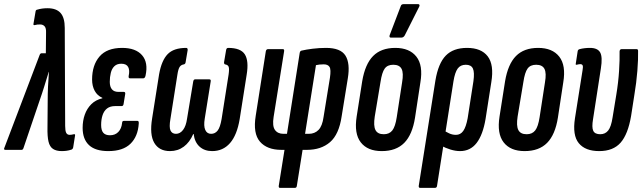

<svg xmlns="http://www.w3.org/2000/svg" viewBox="-44 -729 3129 934"><path d="M256 6Q230 6 214 -4.5Q198 -15 192 -40Q186 -65 187 -110L188 -236Q188 -274 189.5 -307Q191 -340 194 -379H193Q181 -340 171 -307.5Q161 -275 148 -238L70 -8Q67 0 61 0H-18Q-28 0 -22 -12L149 -462Q152 -470 159 -470H179L180 -570Q181 -592 173 -601Q165 -610 151 -610Q144 -610 138 -609.5Q132 -609 125 -607Q117 -605 119 -614L129 -673Q130 -681 137 -682Q160 -689 187 -689Q230 -689 250.5 -666Q271 -643 271 -593L273 -116Q273 -93 278 -83Q283 -73 295 -73Q303 -73 315 -76Q319 -77 320.5 -75Q322 -73 321 -69L312 -12Q310 -3 303 -1Q291 3 279.5 4.5Q268 6 256 6Z M483 6Q420 6 389 -23Q358 -52 358 -107Q358 -142 368.5 -171.5Q379 -201 400 -222Q421 -243 454 -251V-253Q429 -264 416.5 -287.5Q404 -311 404 -342Q404 -412 440 -454Q476 -496 550 -496Q616 -496 647 -460.5Q678 -425 664 -361Q661 -348 653 -348H588Q580 -348 582 -360Q588 -387 579.5 -403Q571 -419 546 -419Q525 -419 512.5 -407Q500 -395 495 -374.5Q490 -354 490 -331Q490 -307 500.5 -294.5Q511 -282 532 -282H558Q567 -282 565 -271L557 -222Q555 -213 548 -213H517Q492 -213 477 -201.5Q462 -190 455 -169Q448 -148 448 -121Q448 -95 458.5 -83Q469 -71 491 -71Q516 -71 531.5 -87Q547 -103 550 -131Q550 -141 559 -141H625Q632 -141 631 -128Q627 -65 590.5 -29.5Q554 6 483 6Z M783 6Q730 6 706.5 -34Q683 -74 696 -153L730 -368Q742 -435 771.5 -465.5Q801 -496 862 -496Q869 -496 869 -486L859 -427Q858 -418 851 -416Q837 -414 830 -403.5Q823 -393 819 -366L785 -150Q778 -110 785.5 -94Q793 -78 812 -78Q832 -78 846.5 -97Q861 -116 866 -152L896 -333Q898 -343 905 -343H974Q983 -343 981 -333L952 -152Q946 -116 954.5 -97Q963 -78 983 -78Q1002 -78 1014.5 -93.5Q1027 -109 1034 -150L1068 -366Q1072 -393 1068.5 -403.5Q1065 -414 1050 -416Q1045 -419 1046 -427L1056 -486Q1058 -496 1066 -496Q1127 -496 1147 -464.5Q1167 -433 1156 -366L1122 -150Q1109 -72 1075 -33Q1041 6 988 6Q951 6 927 -15.5Q903 -37 898 -77H896Q879 -37 850 -15.5Q821 6 783 6Z M1318 185Q1311 185 1312 175L1340 0H1325Q1255 0 1220.5 -40Q1186 -80 1200 -166L1249 -479Q1251 -490 1260 -490H1332Q1340 -490 1338 -479L1287 -160Q1280 -116 1293.5 -97Q1307 -78 1335 -78H1352L1414 -472Q1416 -482 1424 -483Q1445 -488 1477 -492Q1509 -496 1542 -496Q1613 -496 1636.5 -458.5Q1660 -421 1648 -348L1618 -163Q1605 -75 1561.5 -37.5Q1518 0 1449 0H1428L1400 175Q1399 185 1390 185ZM1440 -78H1458Q1487 -78 1505.5 -97Q1524 -116 1530 -160L1561 -351Q1567 -391 1559 -403.5Q1551 -416 1531 -416Q1519 -416 1510 -415Q1501 -414 1493 -412Z M1813 6Q1744 6 1711 -36.5Q1678 -79 1691 -162L1718 -334Q1732 -417 1771 -456.5Q1810 -496 1879 -496Q1948 -496 1981.5 -453.5Q2015 -411 2001 -328L1975 -157Q1962 -74 1922.5 -34Q1883 6 1813 6ZM1823 -76Q1850 -76 1864.5 -94.5Q1879 -113 1886 -159L1912 -328Q1920 -374 1909.5 -394Q1899 -414 1869 -414Q1841 -414 1827.5 -395.5Q1814 -377 1807 -330L1779 -162Q1772 -117 1782.5 -96.5Q1793 -76 1823 -76ZM1857 -546Q1852 -546 1851 -550Q1850 -554 1852 -559L1905 -698Q1907 -705 1911 -707Q1915 -709 1921 -709H1990Q1995 -709 1996.5 -705Q1998 -701 1995 -696L1925 -557Q1919 -546 1908 -546Z M2000 185Q1992 185 1993 175L2074 -337Q2088 -421 2124.5 -458.5Q2161 -496 2228 -496Q2297 -496 2328.5 -455Q2360 -414 2346 -329L2318 -150Q2305 -73 2274.5 -33.5Q2244 6 2194 6Q2172 6 2147.5 -1.5Q2123 -9 2101 -21L2112 -96Q2125 -88 2140.5 -80.5Q2156 -73 2174 -73Q2196 -73 2209.5 -92Q2223 -111 2231 -154L2259 -334Q2265 -377 2256.5 -395.5Q2248 -414 2222 -414Q2196 -414 2182.5 -395.5Q2169 -377 2162 -334L2082 175Q2081 185 2071 185Z M2508 6Q2439 6 2406 -36.5Q2373 -79 2386 -162L2413 -334Q2427 -417 2466 -456.5Q2505 -496 2574 -496Q2643 -496 2676.5 -453.5Q2710 -411 2696 -328L2670 -157Q2657 -74 2617.5 -34Q2578 6 2508 6ZM2518 -76Q2545 -76 2559.5 -94.5Q2574 -113 2581 -159L2607 -328Q2615 -374 2604.5 -394Q2594 -414 2564 -414Q2536 -414 2522.5 -395.5Q2509 -377 2502 -330L2474 -162Q2467 -117 2477.5 -96.5Q2488 -76 2518 -76Z M2871 6Q2803 6 2771.5 -32.5Q2740 -71 2753 -154L2790 -388Q2793 -404 2790.5 -410.5Q2788 -417 2778 -417Q2774 -417 2770 -416Q2766 -415 2761 -414Q2755 -413 2757 -420L2766 -479Q2767 -488 2776 -490Q2787 -493 2800 -494.5Q2813 -496 2826 -496Q2863 -496 2875.5 -474Q2888 -452 2879 -396L2841 -150Q2834 -109 2842 -92.5Q2850 -76 2876 -76Q2900 -76 2914.5 -94Q2929 -112 2936 -158L2954 -268Q2964 -328 2967.5 -384Q2971 -440 2970 -479Q2971 -490 2980 -490H3053Q3060 -490 3060 -481Q3061 -442 3056.5 -384.5Q3052 -327 3042 -268L3026 -165Q3011 -76 2975 -35Q2939 6 2871 6Z"/></svg>

Font: Sofia Sans Extra Condensed SemiBold
Style: Italic
Weight: 600
Italic angle: -9°
Designer: Botio Nikoltchev, Ani Petrova
Foundry: lettersoup
Version: Version 4.101